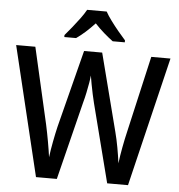

<svg xmlns="http://www.w3.org/2000/svg" viewBox="-61 -998 984 1056"><g transform="rotate(5 431.0 -470.5)"><path d="M857 -714 685 0H570L459 -434Q454 -454 448 -481.5Q442 -509 437 -536.5Q432 -564 429 -583Q428 -568 423.5 -542Q419 -516 413 -487Q407 -458 400 -433L292 0H177L5 -714H111L207 -294Q217 -248 225.5 -200Q234 -152 239 -115Q244 -155 253 -202Q262 -249 271 -287L380 -714H480L590 -286Q600 -248 608.5 -201.5Q617 -155 622 -115Q627 -156 636 -204Q645 -252 655 -294L751 -714ZM485 -941Q497 -919 517 -892Q537 -865 558.5 -839Q580 -813 599 -792V-781H532Q509 -798 482.5 -821Q456 -844 431 -871Q379 -815 330 -781H265V-792Q283 -813 304.5 -839.5Q326 -866 345.5 -892.5Q365 -919 377 -941Z"/></g></svg>

Font: Noto Sans Tamil SemiCondensed Medium
Style: Regular
Weight: 500
Width: 4
Designer: Jelle Bosma - Monotype Design Team
Foundry: Monotype Imaging Inc.
Version: Version 2.004; ttfautohint (v1.8.4.7-5d5b)